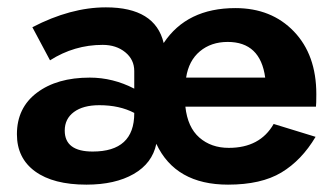

<svg xmlns="http://www.w3.org/2000/svg" viewBox="-20 -492 914 522"><path d="M701 -281Q688 -378 599 -378Q554 -378 523.5 -352.5Q493 -327 486 -281ZM156 -137Q156 -80 232 -80Q345 -80 345 -184V-185Q305 -206 250 -206Q206 -206 181 -187.5Q156 -169 156 -137ZM116 -328 68 -418Q172 -472 268 -472Q402 -472 425 -375Q488 -470 620 -470Q718 -470 779 -406.5Q840 -343 840 -236Q840 -209 839 -202H484Q490 -146 522 -118Q554 -90 602 -90Q687 -90 724 -155L838 -120Q800 -56 745 -23Q690 10 600 10Q457 10 405 -101Q394 -48 343.5 -19Q293 10 215 10Q125 10 75.5 -26Q26 -62 26 -127Q26 -199 80.5 -240Q135 -281 224 -281Q287 -281 345 -251V-299Q345 -330 320.5 -350Q296 -370 259 -370Q182 -370 116 -328Z"/></svg>

Font: Renner*
Style: Semi
Weight: 600
Version: Version 003.000 ; ttfautohint (v0.97) -l 8 -r 50 -G 200 -x 1